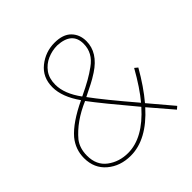

<svg xmlns="http://www.w3.org/2000/svg" viewBox="-182 -850 1002 1002"><g transform="rotate(-45 319.0 -349.5)"><path d="M567 0 459 -126Q346 0 227 0Q150 0 97.5 -44.5Q45 -89 45 -164Q45 -228 86 -278Q136 -336 248 -389Q190 -471 190 -542Q190 -615 242.5 -657Q295 -699 362 -699Q424 -699 455 -667.5Q486 -636 486 -587Q486 -503 396 -444Q365 -424 343 -413L279 -381Q332 -308 460 -158Q509 -216 563 -312L580 -298Q528 -207 473 -142L582 -13ZM266 -398Q313.5 -420.5 345.2 -438.5Q377 -456.5 405 -477Q466 -520 466 -588Q466 -674 362 -679Q324.5 -679 289.5 -663.8Q254.5 -648.5 232.2 -617.8Q210 -587 210 -541Q210 -474 266 -398ZM227 -20Q338 -20 446 -142Q313 -300 260 -371Q154 -326 93 -253Q65 -216 65 -162Q65 -92 113.5 -56Q162 -20 227 -20Z"/></g></svg>

Font: Argentum Sans Thin
Style: Italic
Weight: 100
Italic angle: -11°
Designer: Julieta Ulanovsky (font), Cristiano Sobral (main changes and remaster)
Foundry: Julieta Ulanovsky (font), Cristiano Sobral (main changes and remaster)
Version: Version 2.007;June 15, 2022;FontCreator 14.0.0.2814 64-bit; 